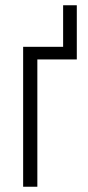

<svg xmlns="http://www.w3.org/2000/svg" viewBox="-20 -710 333 730"><path d="M272 -690H220V-532H68V0H122V-484H272Z"/></svg>

Font: Noto Sans UI Condensed Light
Style: Regular
Weight: 300
Width: 3
Designer: Monotype Design Team
Foundry: Monotype Imaging Inc.
Version: Version 1.901